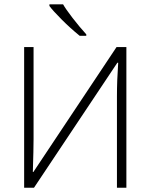

<svg xmlns="http://www.w3.org/2000/svg" viewBox="-20 -885 710 905"><path d="M93.8 -663.1H138.2V-229.5Q138.2 -183.1 134.8 -74.2H137.2L529.3 -663.1H575.7V0H531.2V-430.7Q531.2 -504.4 537.1 -589.4H533.2L140.1 0H93.8ZM386.7 -716.3H355.5Q311.5 -752 269.8 -793.9Q228 -835.9 212.9 -856.9V-864.7H277.3Q289.1 -843.3 322 -800.5Q355 -757.8 386.7 -723.1Z"/></svg>

Font: Bpm'online Open Sans Light
Style: Regular
Weight: 300
Foundry: Ascender Corporation
Version: Version 1.10